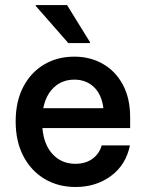

<svg xmlns="http://www.w3.org/2000/svg" viewBox="-20 -736 582 766"><path d="M281.7 10Q211.7 10 157.9 -22.1Q104.2 -54.2 73.3 -112.9Q42.5 -171.7 42.5 -251.7Q42.5 -330.8 72.5 -388.8Q102.5 -446.7 155.4 -478.3Q208.3 -510 276.7 -510Q340 -510 390.4 -481.2Q440.8 -452.5 470 -398.3Q499.2 -344.2 499.2 -268.3V-225H149.2Q155 -158.3 190.4 -120.4Q225.8 -82.5 280.8 -82.5Q320.8 -82.5 348.3 -102.1Q375.8 -121.7 385.8 -155.8H498.3Q482.5 -78.3 422.9 -34.2Q363.3 10 281.7 10ZM152.5 -304.2H392.5Q385.8 -359.2 354.6 -388.8Q323.3 -418.3 276.7 -418.3Q229.2 -418.3 196.2 -388.3Q163.3 -358.3 152.5 -304.2ZM252.5 -564.2 122.5 -712.5V-715.8H247.5L339.2 -567.5V-564.2Z"/></svg>

Font: Funnel Sans Medium
Style: Regular
Weight: 500
Version: Version 1.000; Beta; Release 5; Build 24; ttfautohint (v1.8.